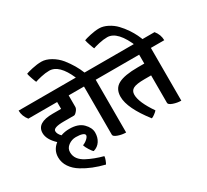

<svg xmlns="http://www.w3.org/2000/svg" viewBox="-250 -1213 1832 1703"><g transform="rotate(-30 666.5 -361.5)"><path d="M354 -341H251Q141 -341 141 -304Q141 -275 171 -245Q211 -260 259 -260Q350 -260 396 -213.5Q442 -167 442 -117.5Q442 -68 418 -31Q394 6 349 19Q338 12 317.5 -20.5Q297 -53 292 -73Q319 -83 340 -102.5Q361 -122 361 -136.5Q361 -151 337.5 -159.5Q314 -168 272 -168Q230 -168 195.5 -142.5Q161 -117 161 -77Q161 -37 183 -7.5Q205 22 245 43Q317 81 408 105Q407 122 398.5 144Q390 166 383 177Q256 146 162 88Q109 56 78 10Q47 -36 47 -90Q47 -164 108 -212Q35 -280 35 -346Q35 -450 199 -450H285V-520H-10Q-49 -568 -49 -625H482Q521 -577 521 -520H403V-402Q403 -384 384.5 -362.5Q366 -341 354 -341Z M817 -520H680V20Q640 20 600 6Q560 -8 560 -26V-520H462Q423 -568 423 -625H537Q463 -796 362 -796Q323 -796 277 -785.5Q231 -775 214 -768Q210 -774 196 -814Q182 -854 180 -870Q195 -877 246.5 -888.5Q298 -900 342.5 -900Q387 -900 437 -871.5Q487 -843 524 -798Q592 -712 626 -625H778Q817 -577 817 -520Z M1382 -520H1245V20Q1205 20 1165 6Q1125 -8 1125 -26V-308H1057Q975 -308 942.5 -291Q910 -274 910 -233Q910 -155 1003 -20Q993 -8 972 7.5Q951 23 940 25Q795 -161 795 -278Q795 -361 858.5 -395Q922 -429 1059 -429H1125V-520H758Q719 -568 719 -625H1343Q1382 -577 1382 -520Z M956 -796Q917 -796 871 -785.5Q825 -775 808 -768Q804 -774 790 -814Q776 -854 774 -870Q789 -877 840.5 -888.5Q892 -900 933 -900Q974 -900 1019 -877Q1064 -854 1097 -819.5Q1130 -785 1159 -742Q1206 -671 1228 -601L1145 -592Q1063 -796 956 -796Z"/></g></svg>

Font: Karma
Style: Bold
Weight: 700
Designer: Joana Correia
Foundry: Indian Type Foundry
Version: Version 1.202;PS 1.0;hotconv 1.0.78;makeotf.lib2.5.61930; tt